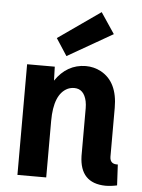

<svg xmlns="http://www.w3.org/2000/svg" viewBox="-54 -788 623 844"><g transform="rotate(5 257.5 -365.5)"><path d="M489.3 -84Q455.1 -82 454.1 -114.3V-331.1Q454.1 -445.3 378.9 -486.3Q347.7 -502.9 311.5 -502.9Q228.5 -502 177.7 -426.8L175.8 -488.3H53.7V0H180.7V-249Q180.7 -368.2 241.2 -396.5Q254.9 -402.3 269.5 -402.3Q312.5 -402.3 324.2 -348.6Q327.1 -334 327.1 -318.4V-107.4Q330.1 11.7 442.4 13.7Q466.8 13.7 494.1 7.8ZM421.9 -653.3 360.4 -745.1 173.8 -614.3 222.7 -539.1Z"/></g></svg>

Font: Yaldevi Colombo
Style: Bold
Weight: 700
Designer: Sol Matas, Denzil Rajitha, Kosala Senevirathne and Pathum Egodawatta
Foundry: Mooniak
Version: Version 1.020 ; ttfautohint (v1.6)